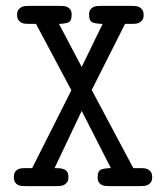

<svg xmlns="http://www.w3.org/2000/svg" viewBox="-20 -631 565 651"><path d="M27 -30Q27 -42 31 -48Q35 -54 41 -57Q47 -60 54 -60.5Q61 -61 67 -61H89L222 -325L102 -550H79Q73 -550 66 -550.5Q59 -551 53 -554Q47 -557 42.5 -563Q38 -569 38 -581Q38 -592 42.5 -598Q47 -604 53 -607Q59 -610 66 -610.5Q73 -611 79 -611H183Q189 -611 196 -610.5Q203 -610 209 -607Q215 -604 219 -598Q223 -592 223 -581Q223 -558 209 -554Q195 -550 180 -550L257 -404L328 -550Q311 -550 296.5 -554Q282 -558 282 -581Q282 -592 286 -598Q290 -604 296 -607Q302 -610 309 -610.5Q316 -611 322 -611H426Q432 -611 439 -610.5Q446 -610 452 -607Q458 -604 462.5 -598Q467 -592 467 -580Q467 -569 462.5 -563Q458 -557 452 -554Q446 -551 439 -550.5Q432 -550 426 -550H404L291 -326L432 -61H455Q461 -61 468 -60.5Q475 -60 481 -57Q487 -54 491.5 -48Q496 -42 496 -30Q496 -19 491.5 -13Q487 -7 481 -4Q475 -1 468 -0.5Q461 0 455 0H351Q345 0 338 -0.5Q331 -1 325 -4Q319 -7 315 -13Q311 -19 311 -30Q311 -53 325 -57Q339 -61 356 -61L257 -255L165 -61Q174 -61 182 -60.5Q190 -60 197 -57Q204 -54 208 -48Q212 -42 212 -30Q212 -19 207.5 -13Q203 -7 197 -4Q191 -1 184 -0.5Q177 0 171 0H67Q61 0 54 -0.5Q47 -1 41 -4Q35 -7 31 -13Q27 -19 27 -30Z"/></svg>

Font: CMU Typewriter Custom
Style: Regular
Weight: 500
Monospace: yes
Version: Version 0.7.0